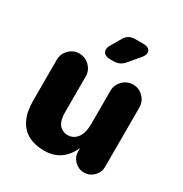

<svg xmlns="http://www.w3.org/2000/svg" viewBox="-181 -916 1018 1068"><g transform="rotate(30 328.0 -382.5)"><path d="M314.9 -740.2Q335.9 -777.8 380.9 -777.8H431.2Q453.6 -777.8 466.1 -769.3Q478.5 -760.7 478.5 -746.1Q478.5 -729.5 462.9 -710.9L405.8 -643.1Q379.4 -610.8 338.9 -610.8H315.9Q293.5 -610.8 280.8 -620.4Q268.1 -629.9 268.1 -646Q268.1 -660.6 277.8 -676.8ZM60.1 -199.2V-460Q60.1 -498 87.4 -525.6Q114.7 -553.2 152.8 -553.2Q190.9 -553.2 218.5 -525.6Q246.1 -498 246.1 -460V-228Q246.1 -198.2 253.4 -177Q260.7 -155.8 272.5 -145.8Q284.2 -135.7 295.9 -131.3Q307.6 -127 319.8 -127Q358.9 -127 381.8 -158Q404.8 -189 404.8 -248V-460Q404.8 -498 432.4 -525.6Q460 -553.2 498 -553.2Q536.1 -553.2 563.5 -525.6Q590.8 -498 590.8 -460V-78.1Q590.8 -43 565.2 -17.6Q539.6 7.8 503.9 7.8Q468.8 7.8 443.4 -17.6Q418 -43 418 -78.1V-99.1Q366.7 13.2 252 13.2Q209.5 13.2 176.5 2.2Q143.6 -8.8 121.8 -27.6Q100.1 -46.4 85.9 -73.5Q71.8 -100.6 65.9 -131.6Q60.1 -162.6 60.1 -199.2Z"/></g></svg>

Font: Jellee Roman
Style: Bold
Weight: 700
Designer: Alfredo Marco Pradil
Foundry: Alfredo Marco Pradil and JAM Design
Version: Version 1.000